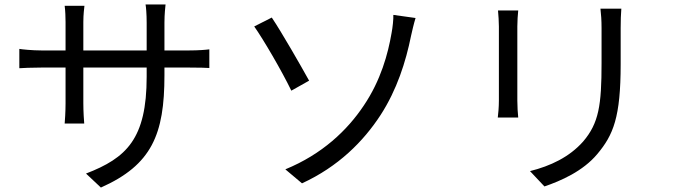

<svg xmlns="http://www.w3.org/2000/svg" viewBox="-20 -798 3040 864"><path d="M67 -578V-491C79 -492 124 -494 167 -494H275V-333C275 -295 272 -252 271 -242H359C358 -252 355 -296 355 -333V-494H640V-453C640 -173 549 -87 367 -17L434 46C663 -56 720 -193 720 -459V-494H830C874 -494 911 -493 922 -492V-576C908 -574 874 -571 830 -571H720V-696C720 -735 724 -768 725 -778H635C637 -768 640 -735 640 -696V-571H355V-699C355 -734 359 -762 360 -772H271C274 -749 275 -720 275 -699V-571H167C125 -571 76 -576 67 -578Z M1264 -36 1339 27C1502 -48 1615 -161 1693 -281C1766 -394 1806 -519 1830 -638C1834 -656 1842 -691 1850 -717L1750 -731C1751 -713 1747 -675 1742 -649C1726 -556 1694 -437 1617 -323C1543 -212 1430 -104 1264 -36ZM1203 -719 1124 -679C1165 -621 1248 -479 1291 -390L1371 -435C1335 -500 1247 -654 1203 -719Z M2776 -759H2682C2685 -734 2687 -706 2687 -672C2687 -637 2687 -552 2687 -514C2687 -325 2675 -244 2604 -161C2542 -91 2457 -51 2365 -28L2430 41C2503 16 2603 -27 2668 -105C2740 -191 2773 -270 2773 -510C2773 -548 2773 -632 2773 -672C2773 -706 2774 -734 2776 -759ZM2312 -751H2221C2223 -732 2225 -697 2225 -679C2225 -649 2225 -388 2225 -346C2225 -316 2222 -284 2220 -269H2312C2310 -287 2308 -320 2308 -345C2308 -387 2308 -649 2308 -679C2308 -703 2310 -732 2312 -751Z"/></svg>

Font: Noto Sans KR
Style: Regular
Weight: 400
Designer: Ryoko NISHIZUKA 西塚涼子 (kana, bopomofo & ideographs); Paul D. Hunt (Latin, Greek & Cyrillic); Sandoll Communications 산돌커뮤니
Foundry: Adobe
Version: Version 2.004;hotconv 1.0.118;makeotfexe 2.5.65603